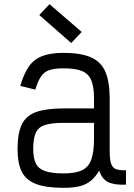

<svg xmlns="http://www.w3.org/2000/svg" viewBox="-20 -885 640 919"><path d="M284 14Q202 14 153.5 -4Q105 -22 84.5 -62.5Q64 -103 64 -172Q64 -247 84.5 -289.5Q105 -332 153.5 -349Q202 -366 284 -366H430V-414Q430 -469 417 -500.5Q404 -532 372.5 -545Q341 -558 284 -558Q242 -558 216.5 -549.5Q191 -541 176 -518.5Q161 -496 149 -456L77 -474Q94 -532 118 -566.5Q142 -601 182 -616.5Q222 -632 284 -632Q367 -632 415.5 -610.5Q464 -589 484.5 -541Q505 -493 505 -414V-162Q505 -123 511.5 -102.5Q518 -82 535 -75.5Q552 -69 583 -70V-1Q527 1 497.5 -13.5Q468 -28 455 -68Q437 -38 414.5 -19.5Q392 -1 360.5 6.5Q329 14 284 14ZM284 -55Q341 -55 372.5 -70Q404 -85 417 -121.5Q430 -158 430 -221V-297H284Q228 -297 196 -287Q164 -277 151.5 -250Q139 -223 139 -172Q139 -128 151.5 -102.5Q164 -77 196 -66Q228 -55 284 -55ZM321 -679 168 -813 217 -865 371 -732Z"/></svg>

Font: Victor Mono Thin
Style: Regular
Weight: 400
Monospace: yes
Version: Version 1.561;gftools[0.9.30]